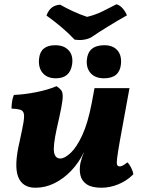

<svg xmlns="http://www.w3.org/2000/svg" viewBox="-20 -871 667 900"><path d="M146 9Q85 9 65 -42.5Q45 -94 72 -208Q84 -263 89.5 -294Q95 -325 91.5 -339Q88 -353 74 -357Q60 -361 34 -362Q34 -377 36.5 -394.5Q39 -412 45 -426Q95 -428 150 -439Q205 -450 245 -467Q259 -458 266.5 -448.5Q274 -439 274 -420Q274 -401 267 -365Q260 -329 246 -268Q228 -185 233.5 -156.5Q239 -128 263 -128Q283 -128 311 -154Q339 -180 365.5 -237Q392 -294 410 -388L423 -458H587L541 -206Q532 -154 529 -130Q526 -106 529 -98.5Q532 -91 542 -91Q554 -91 577 -110Q586 -102 594.5 -85.5Q603 -69 605 -54Q574 -23 534.5 -7Q495 9 456 9Q410 9 386.5 -7Q363 -23 357 -49.5Q351 -76 357 -107Q360 -118 363.5 -130Q367 -142 373 -155H372Q349 -108 314 -71Q279 -34 236 -12.5Q193 9 146 9ZM242 -504Q201 -504 180 -529Q159 -554 163 -595Q169 -659 239 -659Q280 -659 302 -635Q324 -611 318 -569Q308 -504 242 -504ZM468 -504Q427 -504 405.5 -527.5Q384 -551 387 -590Q393 -659 469 -659Q509 -659 530 -635.5Q551 -612 547 -570Q540 -504 468 -504ZM330 -685Q301 -716 267 -744.5Q233 -773 198 -798Q206 -821 221 -834Q236 -847 262 -849Q290 -833 322.5 -818Q355 -803 388 -792Q424 -800 461 -818Q498 -836 526 -851Q543 -846 556 -830.5Q569 -815 575 -799Q532 -775 486.5 -747Q441 -719 406 -695Q373 -679 330 -685Z"/></svg>

Font: Vollkorn ExtraBold
Style: Italic
Weight: 800
Italic angle: -11°
Designer: Friedrich Althausen
Foundry: Friedrich Althausen
Version: Version 5.000; ttfautohint (v1.8.3)